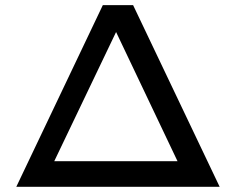

<svg xmlns="http://www.w3.org/2000/svg" viewBox="-20 -723 915 743"><path d="M43 0 377.9 -703.1H495.1L830.1 0ZM189.9 -99.1H667L429.2 -599.1Z"/></svg>

Font: CMU Bright
Style: SemiBold
Weight: 600
Version: Version 0.7.0